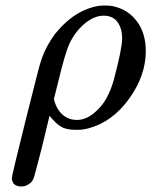

<svg xmlns="http://www.w3.org/2000/svg" viewBox="-20 -462 557 698"><path d="M58 216Q25 216 23 186Q23 176 73.5 -26Q124 -228 127 -234Q143 -289 182 -341Q252 -427 341 -441Q343 -441 349 -441.5Q355 -442 359 -442Q381 -442 393 -439Q446 -427 478 -384Q510 -341 510 -276Q510 -187 449 -102.5Q388 -18 300 5Q280 10 266 10H255Q220 10 201 -2Q182 -14 160 -41L133 71Q108 168 104 181Q100 194 92 202Q76 216 58 216ZM357 -405Q322 -405 287 -375.5Q252 -346 231 -300Q217 -269 193 -170L176 -102Q184 -67 206 -46.5Q228 -26 260 -26Q298 -26 334 -62Q372 -97 393 -169Q424 -285 424 -322Q424 -359 407 -382Q390 -405 357 -405Z"/></svg>

Font: MathJax_Math
Style: Regular
Weight: 400
Version: Version 1.1